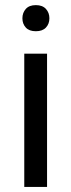

<svg xmlns="http://www.w3.org/2000/svg" viewBox="-20 -741 283 761"><path d="M166.5 0H76.2V-528.3H166.5ZM68.8 -668.5Q68.8 -690.4 82.3 -705.6Q95.7 -720.7 122.1 -720.7Q148.4 -720.7 162.1 -705.6Q175.8 -690.4 175.8 -668.5Q175.8 -646.5 162.1 -631.8Q148.4 -617.2 122.1 -617.2Q95.7 -617.2 82.3 -631.8Q68.8 -646.5 68.8 -668.5Z"/></svg>

Font: SteelSelectRoboto
Style: Roboto-Regular
Weight: 400
Designer: Google
Version: Version 2.137; 2017